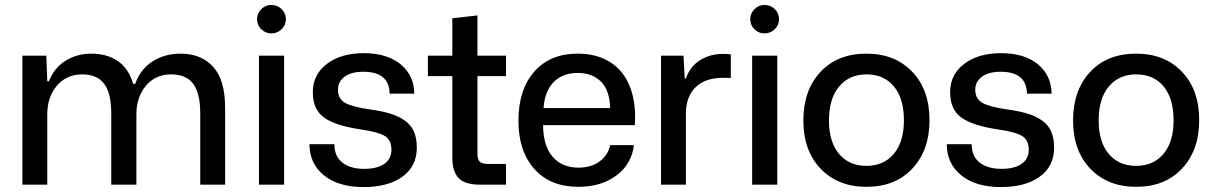

<svg xmlns="http://www.w3.org/2000/svg" viewBox="-20 -757 4971 787"><path d="M71.8 0V-528.8H169.9L173.8 -423.8H180.2Q202.1 -479 248.8 -508.1Q295.4 -537.1 355 -537.1Q417.5 -537.1 462.2 -507.3Q506.8 -477.5 525.9 -413.1H534.2Q555.2 -473.1 605 -505.1Q654.8 -537.1 720.2 -537.1Q804.2 -537.1 853.5 -483.4Q902.8 -429.7 902.8 -314V0H800.8V-293Q800.8 -374.5 772 -413.3Q743.2 -452.1 681.2 -452.1Q617.2 -452.1 578.1 -405.5Q539.1 -358.9 539.1 -289.1V0H436V-293Q436 -374 407.2 -413.1Q378.4 -452.1 316.9 -452.1Q252.4 -452.1 213.1 -405.5Q173.8 -358.9 173.8 -289.1V0Z M1041.5 0V-528.8H1144.5V0ZM1091.8 -736.8Q1116.7 -736.8 1134.3 -719.7Q1151.9 -702.6 1151.9 -678.2Q1151.9 -654.3 1134.3 -637.2Q1116.7 -620.1 1091.8 -620.1Q1068.4 -620.1 1051 -637.2Q1033.7 -654.3 1033.7 -678.2Q1033.7 -702.1 1051 -719.5Q1068.4 -736.8 1091.8 -736.8Z M1470.2 9.8Q1367.2 9.8 1307.9 -38.3Q1248.5 -86.4 1248.5 -166H1350.6Q1350.6 -116.2 1383.3 -90.6Q1416 -64.9 1472.2 -64.9Q1526.4 -64.9 1555.4 -85.4Q1584.5 -106 1584.5 -143.1Q1584.5 -182.6 1557.9 -199.2Q1531.2 -215.8 1461.4 -226.1Q1356.4 -241.2 1309.3 -274.4Q1262.2 -307.6 1262.2 -378.9Q1262.2 -451.2 1319.8 -495.1Q1377.4 -539.1 1471.2 -539.1Q1565.9 -539.1 1621.3 -494.1Q1676.8 -449.2 1678.2 -373H1577.1Q1575.7 -462.9 1469.2 -462.9Q1420.9 -462.9 1393.1 -442.9Q1365.2 -422.9 1365.2 -389.2Q1365.2 -352.1 1395 -335.2Q1424.8 -318.4 1498.5 -308.1Q1547.4 -301.3 1580.6 -291Q1613.8 -280.8 1639.2 -262.9Q1664.6 -245.1 1676.5 -217.8Q1688.5 -190.4 1688.5 -151.9Q1688.5 -75.2 1629.4 -32.7Q1570.3 9.8 1470.2 9.8Z M1948.2 0Q1885.7 0 1859.9 -27.1Q1834 -54.2 1834 -109.9V-444.8H1733.9V-528.8H1834V-682.1L1937 -693.8V-528.8H2054.2V-444.8H1937V-128.9Q1937 -103 1946.8 -94Q1956.5 -85 1981.9 -85H2054.2V0Z M2351.1 8.8Q2235.4 8.8 2170.2 -64.5Q2105 -137.7 2105 -262.2Q2105 -389.2 2169.7 -463.1Q2234.4 -537.1 2347.7 -537.1Q2409.2 -537.1 2456.3 -515.6Q2503.4 -494.1 2532.5 -455.1Q2561.5 -416 2574.2 -362.3Q2586.9 -308.6 2582 -244.1H2206.1Q2206.5 -158.7 2245.4 -114.3Q2284.2 -69.8 2351.1 -69.8Q2402.8 -69.8 2437.3 -95Q2471.7 -120.1 2481 -162.1H2578.6Q2568.4 -83 2505.9 -37.1Q2443.4 8.8 2351.1 8.8ZM2208 -314H2481Q2479 -386.7 2443.4 -422.4Q2407.7 -458 2347.7 -458Q2286.6 -458 2249.8 -420.9Q2212.9 -383.8 2208 -314Z M2689.5 0V-528.8H2781.7L2786.6 -435.1H2791.5Q2808.1 -484.4 2849.4 -510.3Q2890.6 -536.1 2944.8 -536.1Q2958 -536.1 2975.6 -534.2V-437Q2967.8 -438 2943.8 -438Q2873.5 -438 2834.5 -402.6Q2795.4 -367.2 2791.5 -301.8V0Z M3063 0V-528.8H3166V0ZM3113.3 -736.8Q3138.2 -736.8 3155.8 -719.7Q3173.3 -702.6 3173.3 -678.2Q3173.3 -654.3 3155.8 -637.2Q3138.2 -620.1 3113.3 -620.1Q3089.8 -620.1 3072.5 -637.2Q3055.2 -654.3 3055.2 -678.2Q3055.2 -702.1 3072.5 -719.5Q3089.8 -736.8 3113.3 -736.8Z M3531.7 8.8Q3415 8.8 3344 -65.2Q3272.9 -139.2 3272.9 -263.2Q3272.9 -386.7 3342.8 -461.9Q3412.6 -537.1 3531.7 -537.1Q3647.9 -537.1 3719 -463.1Q3790 -389.2 3790 -264.2Q3790 -141.6 3720 -66.4Q3649.9 8.8 3531.7 8.8ZM3377.9 -263.2Q3377.9 -175.3 3419.2 -126.2Q3460.4 -77.1 3531.7 -77.1Q3602.1 -77.1 3643.6 -126.2Q3685.1 -175.3 3685.1 -264.2Q3685.1 -353 3644.3 -402.6Q3603.5 -452.1 3531.7 -452.1Q3461.4 -452.1 3419.7 -402.6Q3377.9 -353 3377.9 -263.2Z M4082.5 9.8Q3979.5 9.8 3920.2 -38.3Q3860.8 -86.4 3860.8 -166H3962.9Q3962.9 -116.2 3995.6 -90.6Q4028.3 -64.9 4084.5 -64.9Q4138.7 -64.9 4167.7 -85.4Q4196.8 -106 4196.8 -143.1Q4196.8 -182.6 4170.2 -199.2Q4143.6 -215.8 4073.7 -226.1Q3968.8 -241.2 3921.6 -274.4Q3874.5 -307.6 3874.5 -378.9Q3874.5 -451.2 3932.1 -495.1Q3989.7 -539.1 4083.5 -539.1Q4178.2 -539.1 4233.6 -494.1Q4289.1 -449.2 4290.5 -373H4189.5Q4188 -462.9 4081.5 -462.9Q4033.2 -462.9 4005.4 -442.9Q3977.5 -422.9 3977.5 -389.2Q3977.5 -352.1 4007.3 -335.2Q4037.1 -318.4 4110.8 -308.1Q4159.7 -301.3 4192.9 -291Q4226.1 -280.8 4251.5 -262.9Q4276.9 -245.1 4288.8 -217.8Q4300.8 -190.4 4300.8 -151.9Q4300.8 -75.2 4241.7 -32.7Q4182.6 9.8 4082.5 9.8Z M4637.2 8.8Q4520.5 8.8 4449.5 -65.2Q4378.4 -139.2 4378.4 -263.2Q4378.4 -386.7 4448.2 -461.9Q4518.1 -537.1 4637.2 -537.1Q4753.4 -537.1 4824.5 -463.1Q4895.5 -389.2 4895.5 -264.2Q4895.5 -141.6 4825.4 -66.4Q4755.4 8.8 4637.2 8.8ZM4483.4 -263.2Q4483.4 -175.3 4524.7 -126.2Q4565.9 -77.1 4637.2 -77.1Q4707.5 -77.1 4749 -126.2Q4790.5 -175.3 4790.5 -264.2Q4790.5 -353 4749.8 -402.6Q4709 -452.1 4637.2 -452.1Q4566.9 -452.1 4525.1 -402.6Q4483.4 -353 4483.4 -263.2Z"/></svg>

Font: Lumene Sans Medium
Style: Regular
Weight: 500
Designer: Deni Anggara
Version: Version 1.003;Glyphs 3.1.2 (3151)